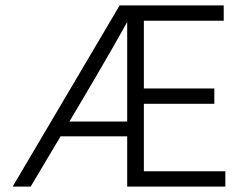

<svg xmlns="http://www.w3.org/2000/svg" viewBox="-20 -694 903 714"><path d="M27 0 425 -674H487Q487 -674 464 -632Q441 -590 391.5 -503.5Q342 -417 263 -284L94 0ZM185 -187V-242H483V-187ZM461 0V-57H818V0ZM453 0V-674H515V0ZM461 -308V-365H777V-308ZM461 -617V-674H812V-617Z"/></svg>

Font: Hind Variable Light
Style: Regular
Weight: 300
Designer: Manushi Parikh, Satya Rajpurohit
Foundry: Indian Type Foundry
Version: Version 3.000